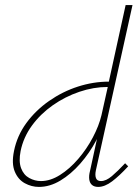

<svg xmlns="http://www.w3.org/2000/svg" viewBox="-20 -731 552 755"><path d="M133 4Q104 4 77.5 -10.5Q51 -25 38 -56.5Q25 -88 35 -137Q47 -197 83.5 -247Q120 -297 173 -334Q226 -371 286.5 -390.5Q347 -410 408 -410L474 -711H501L357 -61Q353 -42 357.5 -30.5Q362 -19 377 -19Q397 -19 420 -38.5Q443 -58 472 -89L484 -77Q450 -40 421 -18Q392 4 366 4Q351 4 342 -3.5Q333 -11 331 -25.5Q329 -40 334 -59L374 -243L397 -277Q385 -229 358.5 -179Q332 -129 295.5 -87.5Q259 -46 217.5 -21Q176 4 133 4ZM141 -19Q178 -19 216 -43Q254 -67 287.5 -106Q321 -145 345 -190.5Q369 -236 379 -278L406 -399L416 -389H403Q348 -389 292 -370Q236 -351 187.5 -317Q139 -283 105.5 -237Q72 -191 61 -137Q53 -96 63 -69.5Q73 -43 95 -31Q117 -19 141 -19Z"/></svg>

Font: Ysabeau Office Thin
Style: Italic
Weight: 250
Italic angle: -12°
Designer: Christian Thalmann (Catharsis Fonts)
Version: Version 2.001;gftools[0.9.30]; featfreeze: tnum,lnum,ss02